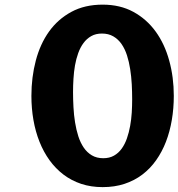

<svg xmlns="http://www.w3.org/2000/svg" viewBox="-20 -778 750 807"><path d="M411.5 8.5Q362.5 8.5 321.2 -5.2Q280 -19 246.8 -44.2Q213.5 -69.5 188.2 -104.5Q163 -139.5 146 -182.2Q129 -225 120.5 -273.8Q112 -322.5 112 -375Q112 -453.5 130.5 -523.5Q149 -593.5 186.2 -645.5Q223.5 -697.5 279.8 -728Q336 -758.5 411.5 -758.5Q485 -758.5 540.8 -728Q596.5 -697.5 634.2 -645.5Q672 -593.5 691.2 -523.5Q710.5 -453.5 710.5 -375Q710.5 -322.5 702.2 -273.8Q694 -225 677.5 -182.2Q661 -139.5 636.2 -104.5Q611.5 -69.5 578.2 -44.2Q545 -19 503.2 -5.2Q461.5 8.5 411.5 8.5ZM535.5 -360.5Q535.5 -391.5 533.8 -424Q532 -456.5 527.2 -487.2Q522.5 -518 513.8 -545.2Q505 -572.5 490.8 -593Q476.5 -613.5 456.2 -625.2Q436 -637 408.5 -637Q382.5 -637 363.5 -626.2Q344.5 -615.5 331 -597.2Q317.5 -579 308.8 -554.8Q300 -530.5 295.2 -503.2Q290.5 -476 288.8 -447.2Q287 -418.5 287 -391.5Q287 -360 288.8 -327.2Q290.5 -294.5 295.5 -263.5Q300.5 -232.5 309.2 -205.2Q318 -178 332 -157.5Q346 -137 366.2 -125Q386.5 -113 414 -113Q440 -113 459 -123.8Q478 -134.5 491.5 -153.2Q505 -172 513.5 -196.5Q522 -221 527 -248.5Q532 -276 533.8 -304.8Q535.5 -333.5 535.5 -360.5Z"/></svg>

Font: B612 Mono
Style: Bold
Weight: 700
Version: Version 1.005